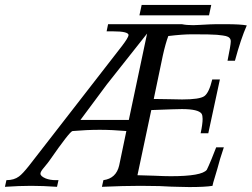

<svg xmlns="http://www.w3.org/2000/svg" viewBox="-57 -753 1020 778"><path d="M517 -733H799L790 -691H508ZM436 -565Q463 -600 464 -611Q463 -626 401 -626H375L381 -655H680Q698 -651 726 -651Q737 -651 750 -652Q802 -655 819 -655Q839 -655 857 -655Q918 -655 943 -650Q919 -596 895 -507H865Q878 -571 878 -584Q878 -585 878 -586Q878 -602 858 -607Q851 -609 822 -612Q800 -614 721 -614Q683 -614 625 -607Q614 -578 603 -529L566 -352Q588 -352 631 -351Q665 -350 681 -350Q752 -350 771 -363.5Q790 -377 803 -431H834L787 -213H756Q764 -250 764 -271Q764 -285 760 -292Q747 -311 680 -311Q658 -311 556 -307L500 -43Q519 -43 568 -41Q610 -39 635 -39Q761 -39 781 -65Q788 -79 800 -108L819 -156H850Q833 -106 824 -70Q822 -62 813 -33Q806 -11 804 0Q774 5 710 5Q689 5 664 4Q644 4 589 1Q541 0 512 0Q444 0 356 4L362 -23Q414 -30 426 -83L455 -222Q397 -227 347 -227Q294 -227 237 -222Q226 -221 144 -103Q141 -98 122 -75Q108 -59 107 -51Q107 -50 107 -49Q107 -39 128 -30Q146 -23 169 -23H180L174 4Q117 0 69 0Q22 0 -37 4L-31 -23Q0 -23 20 -38Q35 -49 61 -82ZM539 -617 376 -411Q341 -363 269 -267H465Z"/></svg>

Font: New Athena Unicode
Style: Italic
Weight: 400
Designer: J. Rusten 1997; rev. by R. Hancock 2001, 2002, rev. by D. Mastronarde 2002-2019
Foundry: Society for Classical Studies (formerly American Philological Association)
Version: Version 5.008